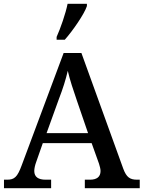

<svg xmlns="http://www.w3.org/2000/svg" viewBox="-20 -994 758 1014"><path d="M279 -784H322C364 -831 426 -921 439 -962V-974H337C327 -923 299 -843 279 -799ZM1 0H250V-45H221C183 -45 161 -59 161 -91C161 -104 165 -122 171 -138L206 -238H464L503 -129C507 -115 511 -103 511 -91C511 -59 490 -45 455 -45H428V0H718V-45H704C667 -45 648 -57 631 -103L410 -714H316L95 -122C72 -59 56 -45 18 -45H1ZM226 -291 291 -471C313 -528 327 -573 338 -620C349 -572 367 -518 386 -463L445 -291Z"/></svg>

Font: Noto Serif Thai Medium
Style: Regular
Weight: 500
Designer: Monotype Design Team
Foundry: Monotype Imaging Inc.
Version: Version 1.901;PS 001.901;hotconv 1.0.88;makeotf.lib2.5.64775